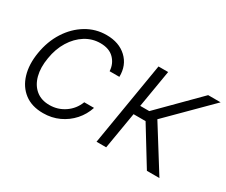

<svg xmlns="http://www.w3.org/2000/svg" viewBox="-95 -816 1282 1089"><g transform="rotate(30 546.0 -271.0)"><path d="M249.6 11.4Q175.8 11.4 127.8 -25.2Q79.9 -61.8 60.9 -125.5Q41.9 -189.3 55.4 -270.2Q68.9 -352.6 109.7 -416.4Q150.6 -480.1 210.8 -516.5Q271 -552.9 342.3 -552.9Q424.4 -552.9 474.3 -506.2Q524.1 -459.5 522.7 -383.5H458.8Q456.3 -430.8 424.7 -463.1Q393.1 -495.4 334.9 -495.4Q282 -495.4 236.9 -467.2Q191.8 -438.9 160.7 -388.7Q129.6 -338.4 119 -272.4Q107.6 -206 121.1 -155Q134.6 -104 169.6 -75.3Q204.5 -46.5 258.2 -46.5Q312.9 -46.5 357.6 -76.9Q402.3 -107.2 422.2 -159.1H486.2Q470.2 -109.7 435.9 -71.2Q401.6 -32.7 354 -10.7Q306.5 11.4 249.6 11.4Z M594.5 0 685.4 -545.5H748.6L707.4 -300.1H766.7L1010.7 -545.5H1092.3L829.5 -283L1006.4 0H924.4L777 -240.4H698.2L657.7 0Z"/></g></svg>

Font: Inter Light  BETA
Style: Italic
Weight: 300
Italic angle: 9.39999°
Designer: Rasmus Andersson
Foundry: rsms
Version: Version 3.011;git-f93a4a705